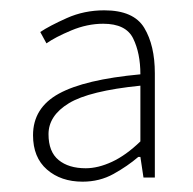

<svg xmlns="http://www.w3.org/2000/svg" viewBox="-20 -754 374 372"><path d="M140 -402Q98 -402 71 -425.5Q44 -449 44 -492Q44 -545 94 -572.5Q144 -600 252 -610Q252 -651 238 -679.5Q224 -708 180 -708Q149 -708 118 -695Q87 -682 70 -670L58 -692Q76 -704 109.5 -719Q143 -734 182 -734Q239 -734 259.5 -700Q280 -666 280 -612V-410H258L252 -450H248Q227 -432 200 -417Q173 -402 140 -402ZM146 -428Q170 -428 197 -440.5Q224 -453 252 -480V-588Q153 -578 113.5 -554Q74 -530 74 -494Q74 -460 93.5 -444Q113 -428 146 -428Z"/></svg>

Font: Source Sans 3
Style: Regular
Weight: 200
Designer: Paul D. Hunt
Foundry: Adobe
Version: Version 3.046;hotconv 1.0.118;makeotfexe 2.5.65603